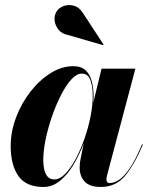

<svg xmlns="http://www.w3.org/2000/svg" viewBox="-20 -733 598 763"><path d="M250 -594Q226 -598.5 212.5 -615.2Q199 -632 197 -652.5Q195 -673 206 -689Q215 -703 234.2 -709.5Q253.5 -716 274.5 -710Q295.5 -704 310 -680.5L391.5 -556L390 -553.5ZM352 -349.5Q352 -339 351 -326L383.5 -460H518L405 -34.5Q403 -27 403 -19.5Q403 -5.5 416.5 -5.5Q432.5 -5.5 452.2 -17.8Q472 -30 495 -63.2Q518 -96.5 544.5 -159.5L548 -158.5Q512.5 -75.5 475.8 -32.8Q439 10 380 10Q336.5 10 316.5 -11.5Q296.5 -33 296.5 -67Q296.5 -77.5 297.5 -85Q298.5 -92.5 299.5 -97.5L312.5 -163Q295.5 -118 272 -78.5Q248.5 -39 218.5 -14.5Q188.5 10 152.5 10Q83.5 10 53 -33.8Q22.5 -77.5 22.5 -152.5Q22.5 -210 43.8 -266.2Q65 -322.5 100.8 -368.5Q136.5 -414.5 180.8 -442.2Q225 -470 271 -470Q303 -470 320.5 -453.2Q338 -436.5 345 -409Q352 -381.5 352 -349.5ZM348.5 -351Q348.5 -390.5 339 -415.5Q329.5 -440.5 305 -440.5Q284.5 -440.5 263 -416.8Q241.5 -393 221.8 -354Q202 -315 186.2 -269.2Q170.5 -223.5 161.2 -178.5Q152 -133.5 152 -98.5Q152 -20 196 -20Q217.5 -20 239.2 -42.2Q261 -64.5 280.5 -101Q300 -137.5 315.5 -181.5Q331 -225.5 339.8 -269.8Q348.5 -314 348.5 -351Z"/></svg>

Font: Bodoni* 48pt
Style: Bold Italic
Weight: 700
Italic angle: -13°
Version: Version 2.3